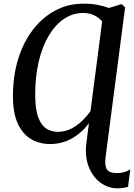

<svg xmlns="http://www.w3.org/2000/svg" viewBox="-20 -773 732 1045"><path d="M618.5 252Q569 252 526.8 221Q484.5 190 462.5 133.5Q440.5 77 450.5 2.5L464 -102Q422.5 -47.5 368.8 -18.2Q315 11 252 11Q196 11 150.2 -15.2Q104.5 -41.5 77.5 -99Q50.5 -156.5 50.5 -249.5Q50.5 -360 79 -452Q107.5 -544 159.5 -611.5Q211.5 -679 281.2 -716Q351 -753 433 -753Q478 -753 511.2 -746.5Q544.5 -740 572.5 -729.5L638 -749.5H643.5L661 -733L554.5 83Q549 128.5 561.8 148.8Q574.5 169 617 169Q637.5 169 656.2 163.8Q675 158.5 689 148.5L677 244Q667 247 650.8 249.5Q634.5 252 618.5 252ZM294.5 -55.5Q342.5 -55.5 387.8 -84.2Q433 -113 472.5 -168L536 -656.5Q518 -678 491.5 -690.2Q465 -702.5 433 -702.5Q376.5 -702.5 328.8 -670.5Q281 -638.5 245.8 -579.5Q210.5 -520.5 191 -439Q171.5 -357.5 171.5 -258.5Q171.5 -179 188 -134.8Q204.5 -90.5 232.5 -73Q260.5 -55.5 294.5 -55.5Z"/></svg>

Font: Merriweather 20pt Medium
Style: Italic
Weight: 500
Italic angle: -7.8°
Version: Version 2.101